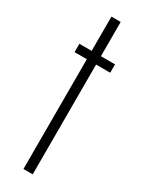

<svg xmlns="http://www.w3.org/2000/svg" viewBox="-179 -688 546 718"><g transform="rotate(30 94.0 -329.0)"><path d="M70 0V-474H17V-510H70V-658H110V-510H171V-474H110V0Z"/></g></svg>

Font: Saira UltraCondensed ExtraLight
Style: Regular
Weight: 250
Width: 1
Designer: Hector Gatti with collaboration of the Omnibus-Type team
Foundry: Omnibus-Type
Version: Version 1.101